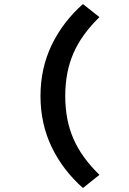

<svg xmlns="http://www.w3.org/2000/svg" viewBox="-20 -755 640 954"><path d="M392.1 179.2Q291.5 89.8 236.3 -25.4Q181.2 -140.6 181.2 -277.8Q181.2 -415 236.3 -530.3Q291.5 -645.5 392.1 -734.9L474.1 -669.9Q384.8 -583 344.5 -489.7Q304.2 -396.5 304.2 -277.8Q304.2 -159.2 344.5 -66.2Q384.8 26.9 474.1 113.8Z"/></svg>

Font: Office Code Pro D Bold
Style: Regular
Weight: 700
Designer: Nathan Rutzky & Paul D. Hunt
Foundry: Adobe Systems Incorporated
Version: Version 1.004;PS 001.004;hotconv 1.0.70;makeotf.lib2.5.58329